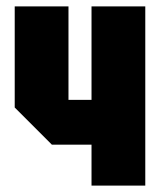

<svg xmlns="http://www.w3.org/2000/svg" viewBox="-20 -580 508 600"><path d="M434 -560V0H266V-128H142L26 -244V-560H194V-268H266V-560Z"/></svg>

Font: Tektur Condensed
Style: Bold
Weight: 700
Width: 3
Designer: Adam Jagosz
Foundry: Adam Jagosz
Version: Version 1.005;gftools[0.9.30]